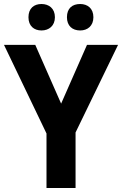

<svg xmlns="http://www.w3.org/2000/svg" viewBox="-20 -938 609 958"><path d="M122 -852C122 -808 150 -786 187 -786C224 -786 254 -809 254 -852C254 -896 224 -918 187 -918C150 -918 122 -897 122 -852ZM314 -852C314 -809 341 -786 380 -786C417 -786 446 -809 446 -852C446 -896 417 -918 380 -918C341 -918 314 -897 314 -852ZM285 -421 156 -714H0L212 -272V0H357V-277L569 -714H414Z"/></svg>

Font: Noto Sans Arabic UI SmCn
Style: Bold
Weight: 700
Width: 4
Designer: Monotype Design Team, Nadine Chahine and Nizar Qandah
Foundry: Monotype Imaging Inc.
Version: Version 2.010